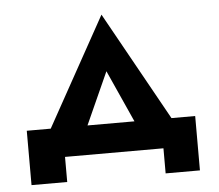

<svg xmlns="http://www.w3.org/2000/svg" viewBox="-46 -546 781 686"><g transform="rotate(-5 344.5 -202.5)"><path d="M342 -292 460 -30 589 -51 342 -495 96 -51 224 -30ZM521 0V90H644V-105H40V90H168V0Z"/></g></svg>

Font: Jost SemiBold
Style: Regular
Weight: 600
Version: Version 3.710